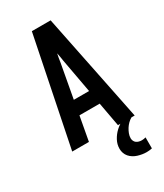

<svg xmlns="http://www.w3.org/2000/svg" viewBox="-233 -823 967 1134"><g transform="rotate(-30 250.0 -256.0)"><path d="M37 0 186 -735H314L463 0H349L319 -164H181L151 0ZM198 -260H302L260 -490Q258 -504 255.5 -518.5Q253 -533 250 -547Q247 -533 244.5 -518.5Q242 -504 240 -490ZM417 223Q402 223 387 220.5Q372 218 357.5 213.5Q343 209 330 201Q317 193 307 181.5Q297 170 292 155.5Q287 141 287 126Q287 96 301.5 69Q316 42 337.5 22Q359 2 385.5 -12Q412 -26 441 -33V0Q427 8 415.5 19.5Q404 31 395.5 44.5Q387 58 381 73.5Q375 89 375 105Q375 114 379 123Q383 132 390.5 137.5Q398 143 407.5 145.5Q417 148 427 148Q433 148 440 147Q447 146 454 144V219Q445 221 435.5 222Q426 223 417 223Z"/></g></svg>

Font: Iosevka SS18
Style: Bold
Weight: 700
Monospace: yes
Designer: Belleve Invis
Foundry: Belleve Invis
Version: Version 25.1.1; ttfautohint (v1.8.4)